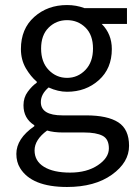

<svg xmlns="http://www.w3.org/2000/svg" viewBox="-20 -518 544 762"><path d="M318.8 -240.2Q349.1 -271.5 349.1 -325.4Q349.1 -379.4 319.1 -408.7Q289.1 -438 246.1 -438Q203.1 -438 173.1 -408.4Q143.1 -378.9 143.1 -325.2Q143.1 -271.5 173.3 -240.2Q203.6 -209 246.1 -209Q288.6 -209 318.8 -240.2ZM142.1 -112.8Q142.1 -60.1 228 -60.1H321.8Q406.7 -60.1 449.5 -32.5Q492.2 -4.9 492.2 60.8Q492.2 126.5 424.1 175.3Q356 224.1 246.1 224.1Q105.5 224.1 59.6 148.9Q44.9 125 44.9 92.8Q44.9 32.2 116.2 -17.1V-21Q73.2 -47.9 73.2 -100.1Q73.2 -130.9 90.1 -153.8Q106.9 -176.8 126 -189.9V-193.8Q102.1 -213.9 82.5 -247.1Q63 -281.2 63 -323.2Q63 -403.8 116 -450.9Q168.9 -498 246.1 -498Q282.7 -498 314.9 -485.8H483.9V-422.9H383.8Q423.8 -382.8 423.8 -323.2Q423.8 -246.1 372.3 -200Q320.8 -153.8 246.1 -153.8Q210.4 -153.8 172.9 -170.9Q142.1 -144.5 142.1 -112.8ZM314 7.8H230Q192.9 7.8 167 0Q117.2 36.6 117.2 78.9Q117.2 121.1 154.5 144Q191.9 167 258.3 167Q324.7 167 368.4 137.7Q412.1 108.4 412.1 71Q412.1 33.7 387 20.8Q361.8 7.8 314 7.8Z"/></svg>

Font: SourceSansPro-Regular
Style: Regular
Weight: 400
Designer: Paul D. Hunt
Foundry: Adobe Systems Incorporated
Version: Version 1.050;PS Version 1.000;hotconv 1.0.70;makeotf.lib2.5